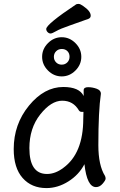

<svg xmlns="http://www.w3.org/2000/svg" viewBox="-20 -936 615 980"><path d="M220 -48Q262 -48 303 -79Q405 -153 405 -330L406 -365H397Q388 -365 383 -372Q354 -422 297.5 -422Q241 -422 185.5 -352Q130 -282 130 -180Q130 -48 220 -48ZM217 24Q141 24 95.5 -27.5Q50 -79 50 -175Q50 -302 128 -397Q206 -492 303 -492Q385 -492 407 -446V-475Q407 -491 429.5 -491Q452 -491 473.5 -483Q495 -475 495 -458Q482 -368 482 -195Q482 -92 516 -38Q519 -32 519 -24Q519 -16 504 1.5Q489 19 470 19Q424 19 411 -98Q383 -44 329 -10Q275 24 217 24ZM255 -646Q255 -629 266.5 -617.5Q278 -606 295 -606Q312 -606 323.5 -617.5Q335 -629 335 -646.5Q335 -664 324 -675Q313 -686 295.5 -686Q278 -686 266.5 -674.5Q255 -663 255 -646ZM365 -576Q335 -546 295 -546Q255 -546 225 -576Q195 -606 195 -646Q195 -686 225 -716Q255 -746 295 -746Q335 -746 365 -716Q395 -686 395 -646Q395 -606 365 -576ZM216 -788Q216 -812 369 -914Q373 -916 381.5 -916Q390 -916 405 -905Q443 -879 443 -856Q443 -845 432 -840Q383 -822 335 -805.5Q287 -789 266.5 -777Q246 -765 238 -765Q230 -765 223 -772Q216 -779 216 -788Z"/></svg>

Font: LXGW WenKai Lite Medium
Style: Regular
Weight: 500
Designer: LXGW / Fontworks Inc.
Foundry: LXGW / Fontworks Inc.
Version: Version 1.511; March 25, 2025